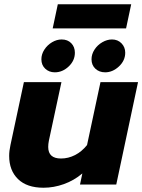

<svg xmlns="http://www.w3.org/2000/svg" viewBox="-20 -865 667 900"><path d="M251 -845H595L571 -732H227ZM174 -587Q174 -611 188 -632.5Q202 -654 224 -667Q246 -680 269 -680Q297 -680 314 -662.5Q331 -645 331 -618Q331 -581 302 -553.5Q273 -526 237 -526Q210 -526 192 -543Q174 -560 174 -587ZM409 -587Q409 -611 423 -632.5Q437 -654 459.5 -667Q482 -680 505 -680Q532 -680 549.5 -662Q567 -644 567 -618Q567 -581 537.5 -553.5Q508 -526 473 -526Q445 -526 427 -543Q409 -560 409 -587ZM23 -134Q23 -158 29 -185L92 -480H268L209 -205Q206 -190 206 -176Q206 -122 266 -122Q300 -122 331.5 -138Q363 -154 388 -185L451 -480H627L525 0H355L366 -52Q327 -19 279.5 -2Q232 15 184 15Q106 15 64.5 -25.5Q23 -66 23 -134Z"/></svg>

Font: Prompt
Style: Bold Italic
Weight: 700
Italic angle: -12°
Designer: Katatrad Team
Foundry: CadsonDemak
Version: Version 1.001